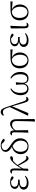

<svg xmlns="http://www.w3.org/2000/svg" viewBox="2270 -3112 1048 5629"><g transform="rotate(-90 2794.5 -298.0)"><path d="M242 14C336 14 410 -22 455 -75L441 -92C389 -57 328 -37 263 -37C168 -37 121 -74 121 -140C121 -197 162 -246 296 -246C307 -246 316 -246 341 -245V-294C317 -292 302 -292 286 -292C174 -292 134 -332 134 -393C134 -456 181 -498 271 -498L301 -496L345 -455C369 -433 382 -427 403 -427C425 -427 442 -444 439 -470C405 -510 334 -526 266 -526C134 -526 70 -462 70 -388C70 -328 114 -280 212 -265C98 -250 50 -194 50 -126C50 -40 126 14 242 14Z M962 14C992 14 1022 -7 1040 -43L1032 -60C1020 -54 1001 -49 982 -49C928 -49 897 -97 770 -310C811 -362 851 -402 893 -438L956 -442C1003 -444 1027 -458 1027 -489C1027 -513 1013 -522 997 -526C965 -524 929 -514 884 -475C804 -407 723 -304 666 -187C668 -257 671 -330 671 -395C672 -489 644 -523 588 -523C558 -523 535 -506 521 -488L529 -470C539 -472 550 -474 561 -474C599 -474 613 -456 613 -402L610 -187L598 2L608 10L662 0C665 -48 666 -95 667 -143C699 -205 718 -236 750 -283C869 -45 908 14 962 14Z M1315 14C1455 14 1553 -84 1553 -226C1553 -341 1504 -414 1370 -501C1234 -589 1208 -623 1208 -674C1208 -737 1263 -776 1345 -776C1359 -776 1373 -775 1386 -772L1437 -719C1459 -695 1478 -683 1497 -683C1520 -683 1536 -700 1536 -724C1498 -773 1426 -802 1344 -802C1231 -802 1156 -744 1156 -655C1156 -591 1187 -546 1302 -473C1178 -439 1089 -351 1089 -212C1089 -79 1181 14 1315 14ZM1331 -455C1426 -397 1486 -328 1486 -214C1486 -95 1426 -16 1322 -16C1228 -16 1159 -90 1159 -222C1159 -328 1203 -413 1331 -455Z M2044 200 2053 206 2119 190 2114 -343C2113 -480 2047 -526 1972 -526C1916 -526 1828 -484 1788 -396C1785 -497 1756 -523 1709 -523C1676 -523 1652 -506 1639 -488L1646 -470C1658 -472 1668 -473 1679 -473C1715 -473 1729 -456 1729 -402L1726 -169L1718 3L1727 10L1792 0L1788 -361C1825 -433 1891 -469 1946 -469C2015 -469 2062 -429 2060 -330L2053 24Z M2691 14C2721 14 2755 -10 2769 -41L2762 -60C2744 -52 2724 -49 2712 -49C2677 -49 2656 -72 2625 -166L2459 -663C2428 -762 2386 -802 2325 -802C2278 -802 2241 -776 2217 -731L2228 -707C2255 -724 2284 -737 2319 -737C2376 -737 2410 -714 2436 -634L2469 -536L2217 -6L2221 1L2292 8L2493 -471L2586 -139C2622 -9 2653 14 2691 14Z M3007 14C3082 14 3138 -30 3157 -107C3178 -25 3228 14 3306 14C3410 14 3499 -56 3499 -224C3499 -370 3430 -467 3320 -518L3306 -494C3391 -436 3431 -359 3431 -224C3431 -81 3370 -25 3301 -25C3221 -25 3182 -73 3182 -165C3182 -217 3191 -278 3197 -354L3188 -360L3123 -350C3127 -267 3133 -218 3133 -159C3133 -70 3082 -25 3015 -25C2940 -25 2886 -83 2886 -222C2886 -361 2929 -438 3017 -495L3002 -518C2893 -466 2817 -367 2817 -219C2817 -61 2901 14 3007 14Z M3836 14C3961 14 4071 -80 4071 -242C4071 -346 4012 -436 3922 -472L4161 -453L4157 -517L3901 -514C3700 -512 3605 -407 3605 -243C3605 -84 3704 14 3836 14ZM3857 -477C3954 -453 4005 -349 4005 -234C4005 -95 3937 -18 3846 -18C3751 -18 3676 -104 3676 -249C3676 -380 3734 -465 3857 -477Z M4424 14C4518 14 4592 -22 4637 -75L4623 -92C4571 -57 4510 -37 4445 -37C4350 -37 4303 -74 4303 -140C4303 -197 4344 -246 4478 -246C4489 -246 4498 -246 4523 -245V-294C4499 -292 4484 -292 4468 -292C4356 -292 4316 -332 4316 -393C4316 -456 4363 -498 4453 -498L4483 -496L4527 -455C4551 -433 4564 -427 4585 -427C4607 -427 4624 -444 4621 -470C4587 -510 4516 -526 4448 -526C4316 -526 4252 -462 4252 -388C4252 -328 4296 -280 4394 -265C4280 -250 4232 -194 4232 -126C4232 -40 4308 14 4424 14Z M4864 14C4901 14 4930 -10 4942 -32L4934 -49C4920 -42 4907 -36 4887 -36C4855 -36 4836 -51 4836 -116C4836 -195 4842 -282 4852 -514L4843 -520L4775 -505L4778 -110C4778 -19 4811 14 4864 14Z M5243 14C5368 14 5478 -80 5478 -242C5478 -346 5419 -436 5329 -472L5568 -453L5564 -517L5308 -514C5107 -512 5012 -407 5012 -243C5012 -84 5111 14 5243 14ZM5264 -477C5361 -453 5412 -349 5412 -234C5412 -95 5344 -18 5253 -18C5158 -18 5083 -104 5083 -249C5083 -380 5141 -465 5264 -477Z"/></g></svg>

Font: Noto Serif HK Light
Style: Regular
Weight: 300
Designer: Ryoko NISHIZUKA 西塚涼子 (kana & ideographs); Frank Grießhammer (Latin, Greek & Cyrillic); Wenlong ZHANG 张文龙 (bopomofo); San
Foundry: Adobe
Version: Version 2.001;hotconv 1.1.0;makeotfexe 2.6.0